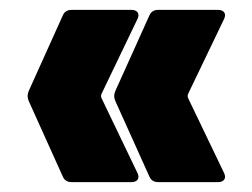

<svg xmlns="http://www.w3.org/2000/svg" viewBox="-20 -475 509 388"><path d="M258 -125 185 -277C184 -280 184 -282 185 -285L258 -437C263 -448 257 -455 246 -455H124C116 -455 110 -451 107 -444L38 -291C35 -283 35 -279 38 -271L107 -118C110 -111 116 -107 124 -107H246C257 -107 263 -114 258 -125ZM433 -125 360 -277C359 -280 359 -282 360 -285L433 -437C438 -448 432 -455 421 -455H299C291 -455 285 -451 282 -444L213 -291C210 -283 210 -279 213 -271L282 -118C285 -111 291 -107 299 -107H421C432 -107 438 -114 433 -125Z"/></svg>

Font: Barlow Semi Condensed Black
Style: Regular
Weight: 900
Width: 4
Designer: Jeremy Tribby
Foundry: Tribby Type
Version: Version 1.408;PS 001.408;hotconv 1.0.88;makeotf.lib2.5.64775